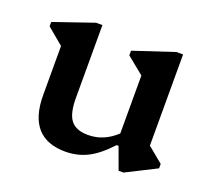

<svg xmlns="http://www.w3.org/2000/svg" viewBox="-94 -609 805 738"><g transform="rotate(20 309.0 -240.0)"><path d="M239 13Q85 13 85 -163V-363L18 -419V-437L181 -493H207V-195Q207 -131 228.5 -104Q250 -77 299 -77Q363 -77 414 -125V-362L344 -419V-438L510 -493H537V-120L600 -68V-50L477 12H457L424 -78H416Q371 -29 329.5 -8Q288 13 239 13Z"/></g></svg>

Font: Platypi Medium
Style: Regular
Weight: 500
Designer: David Sargent
Foundry: Bolt Cutter Type
Version: Version 1.200; ttfautohint (v1.8.4.7-5d5b)